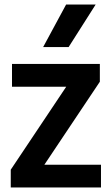

<svg xmlns="http://www.w3.org/2000/svg" viewBox="-20 -828 488 848"><path d="M176 -100.5H426V0H27.5V-78.5L272.5 -445H33V-545.5H421V-467ZM170.5 -620 272 -808H402.5L283 -620Z"/></svg>

Font: Encode Sans Semi Condensed SmBd
Style: Regular
Weight: 600
Width: 4
Designer: Multiple Designers
Foundry: Impallari Type
Version: Version 2.000